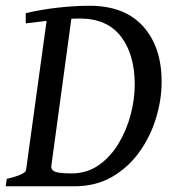

<svg xmlns="http://www.w3.org/2000/svg" viewBox="-21 -650 602 670"><path d="M543 -365.2Q543 -300.8 522.9 -236.1Q502.9 -171.4 464.1 -117.9Q425.3 -64.5 368.9 -32.2Q312.5 0 239.7 0H-1L2.4 -25.9Q33.2 -32.7 51.3 -41Q69.3 -49.3 69.8 -55.7L141.6 -577.1L68.8 -568.4V-604Q124.5 -617.2 182.6 -623.5Q240.7 -629.9 291 -629.9Q414.1 -629.9 478.5 -557.9Q543 -485.8 543 -365.2ZM257.3 -585.4Q250 -585.4 242.7 -585Q235.4 -584.5 228 -584.5L158.2 -71.8Q156.2 -57.1 170.7 -51Q185.1 -44.9 229.5 -44.9Q282.2 -44.9 323.2 -73.5Q364.3 -102.1 392.3 -148.4Q420.4 -194.8 434.8 -249.3Q449.2 -303.7 449.2 -355Q449.2 -459.5 401.1 -522.5Q353 -585.4 257.3 -585.4Z"/></svg>

Font: Gentium Book Plus
Style: Italic
Weight: 400
Italic angle: -8°
Designer: Victor Gaultney, Annie Olsen, Iska Routamaa, Becca Hirsbrunner
Foundry: SIL International
Version: Version 6.101